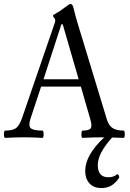

<svg xmlns="http://www.w3.org/2000/svg" viewBox="-22 -698 663 976"><path d="M4.9 2.9Q-2 2.9 -2 -15.6Q-2 -34.2 4.9 -34.2Q43 -34.2 59.8 -46.9Q76.7 -59.6 90.8 -100.1L255.9 -580.1Q258.8 -588.9 258.8 -596.2Q258.8 -600.6 252.9 -607.9Q247.1 -615.2 247.1 -618.2Q247.1 -622.1 264.2 -630.9Q282.7 -640.6 306.2 -659.2Q331.1 -678.2 335.9 -678.2Q347.2 -678.2 352.1 -655.8Q359.9 -621.1 374 -575.2L521 -91.8Q531.2 -59.1 551 -46.6Q570.8 -34.2 606 -34.2Q612.3 -34.2 612.3 -15.6Q612.3 2.9 606 2.9Q567.9 1 547.9 1Q475.1 81.5 475.1 141.1Q475.1 203.1 528.8 203.1Q556.6 203.1 574.2 187Q584 190.4 584 205.1Q565.4 232.9 543.9 245.4Q522.5 257.8 493.2 257.8Q454.1 257.8 432.6 233.9Q411.1 210 411.1 170.9Q411.1 90.8 507.8 0H502Q449.2 0 397.9 2.9Q391.6 2.9 391.8 -15.6Q392.1 -34.2 397.9 -34.2Q431.2 -34.2 439.2 -46.1Q447.3 -58.1 437 -91.8L389.2 -257.8H187L131.8 -90.8Q121.6 -57.6 135 -45.9Q148.4 -34.2 193.8 -34.2Q199.7 -34.2 199.7 -15.6Q199.7 2.9 193.8 2.9Q147.5 0 100.1 0Q53.2 0 4.9 2.9ZM199.2 -294.9H377.9L296.9 -574.2H290Z"/></svg>

Font: Junicode SmCond
Style: Regular
Weight: 400
Width: 4
Designer: Peter S. Baker
Version: Version 2.206